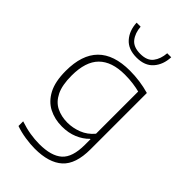

<svg xmlns="http://www.w3.org/2000/svg" viewBox="-299 -892 1220 1220"><g transform="rotate(45 311.0 -282.0)"><path d="M272.5 230Q233.5 230 185.8 222.8Q138 215.5 97.5 201V159Q145.5 175 188.5 182Q231.5 189 272.5 189Q379.5 189 430 144Q480.5 99 480.5 -12.5V-63H477Q445 -30 398.8 -10.8Q352.5 8.5 295 8.5Q229.5 8.5 176.8 -18.5Q124 -45.5 93 -104.2Q62 -163 62 -259Q62 -548.5 349.5 -548.5Q440 -548.5 526 -524V-18Q526 115 462.5 172.5Q399 230 272.5 230ZM302 -33.5Q350.5 -33.5 398 -52Q445.5 -70.5 480.5 -112.5V-491.5Q454 -498.5 419.8 -503.2Q385.5 -508 344.5 -508Q228 -508 168.8 -448.8Q109.5 -389.5 109.5 -264Q109.5 -178 134.5 -127.5Q159.5 -77 203.2 -55.2Q247 -33.5 302 -33.5ZM320.5 -636.5Q245.5 -636.5 206.2 -681Q167 -725.5 164 -794H200Q204 -740 231.5 -705Q259 -670 320.5 -670Q381.5 -670 408.2 -705Q435 -740 439 -794H475Q472 -725 433.2 -680.8Q394.5 -636.5 320.5 -636.5Z"/></g></svg>

Font: Encode Sans Expanded ExtraLight
Style: Regular
Weight: 200
Width: 7
Designer: Multiple Designers
Foundry: Impallari Type
Version: Version 3.000; ttfautohint (v1.8.3) -l 8 -r 50 -G 200 -x 14 